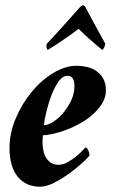

<svg xmlns="http://www.w3.org/2000/svg" viewBox="-20 -701 435 727"><path d="M146 -227Q161 -227 181 -239.5Q201 -252 219 -273Q237 -294 249.5 -320.5Q262 -347 262 -375Q262 -389 257 -401.5Q252 -414 235 -414Q217 -414 201.5 -392Q186 -370 174.5 -339.5Q163 -309 155.5 -277.5Q148 -246 146 -227ZM270 -452Q289 -452 309 -447.5Q329 -443 345 -432Q361 -421 371 -403Q381 -385 381 -359Q381 -333 367.5 -310.5Q354 -288 333 -269Q312 -250 285.5 -235Q259 -220 232.5 -210Q206 -200 182 -194.5Q158 -189 143 -189Q142 -187 141.5 -177.5Q141 -168 141 -164Q141 -150 143.5 -134.5Q146 -119 153 -106.5Q160 -94 171.5 -85.5Q183 -77 202 -77Q219 -77 236.5 -87Q254 -97 268.5 -109Q283 -121 293 -131.5Q303 -142 304 -143Q307 -143 310 -139Q313 -135 315 -130Q317 -125 318 -120Q319 -115 319 -113Q314 -105 293 -85.5Q272 -66 244 -45.5Q216 -25 186 -9.5Q156 6 132 6Q78 6 47 -32Q16 -70 16 -141Q16 -197 39.5 -252.5Q63 -308 99.5 -352.5Q136 -397 181.5 -424.5Q227 -452 270 -452ZM294 -681Q300 -681 305 -671Q317 -648 329 -626Q341 -604 351 -585.5Q361 -567 368.5 -554Q376 -541 379 -535Q377 -527 374 -520.5Q371 -514 367 -512Q361 -517 349 -527Q337 -537 324 -548.5Q311 -560 298.5 -571.5Q286 -583 278 -592Q266 -583 249.5 -571Q233 -559 216 -547.5Q199 -536 184 -526.5Q169 -517 161 -512Q158 -514 156.5 -520.5Q155 -527 157 -535Q161 -539 174.5 -553.5Q188 -568 205.5 -587.5Q223 -607 243 -629Q263 -651 280 -671Q290 -681 294 -681Z"/></svg>

Font: Vermiglione
Style: Bold Italic
Weight: 700
Italic angle: -11°
Version: Version 1.000